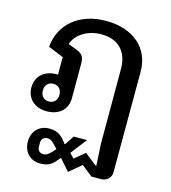

<svg xmlns="http://www.w3.org/2000/svg" viewBox="-125 -662 954 1071"><g transform="rotate(15 352.0 -126.5)"><path d="M205 303C261 303 281 276 300 253L308 243H310L367 308L437 249L500 299H556C588 299 613 275 613 245L614 -337C614 -473 513 -561 356 -561C201 -561 95 -471 85 -339L173 -303V-202H165C96 -202 48 -161 48 -95C48 -29 96 12 165 12C234 12 282 -29 282 -95V-297C282 -341 263 -353 232 -365L186 -382C206 -441 270 -482 350 -482C447 -482 504 -424 504 -323V109L511 234H507L437 179L378 228L352 202L424 109H347L312 162H308L300 152C281 129 261 101 205 101C148 101 107 141 107 202C107 263 148 303 205 303ZM162 -44C133 -44 114 -64 114 -95C114 -126 133 -146 162 -146C191 -146 210 -126 210 -95C210 -64 191 -44 162 -44ZM208 156C231 156 244 172 261 190L272 202L261 214C244 232 231 248 208 248C189 248 174 236 174 214V190C174 168 189 156 208 156Z"/></g></svg>

Font: IBM Plex Thai Looped Medium
Style: Regular
Weight: 500
Designer: Mike Abbink, Paul van der Laan, Pieter van Rosmalen, Ben Mitchell, Mark Frömberg
Foundry: Bold Monday
Version: Version 1.0